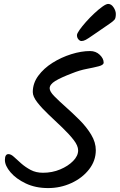

<svg xmlns="http://www.w3.org/2000/svg" viewBox="-20 -959 610 978"><path d="M225 -1Q161 -1 111.5 -24.5Q62 -48 33.5 -81.5Q5 -115 5 -144Q5 -174 23 -174Q36 -174 51.5 -159.5Q67 -145 88 -126.5Q109 -108 136 -93.5Q163 -79 199 -79Q246 -79 286.5 -96Q327 -113 352.5 -139Q378 -165 378 -193Q378 -217 354.5 -247Q331 -277 297 -309.5Q263 -342 228.5 -374.5Q194 -407 170.5 -437Q147 -467 147 -490Q147 -535 175 -573Q203 -611 247.5 -639Q292 -667 343 -683Q394 -699 439 -699Q468 -699 488 -680Q508 -661 508 -640Q508 -628 483 -621.5Q458 -615 421.5 -608Q385 -601 348 -586Q290 -564 261.5 -546.5Q233 -529 233 -509Q233 -493 256.5 -469Q280 -445 315 -414Q350 -383 385.5 -347.5Q421 -312 444.5 -273Q468 -234 468 -194Q468 -140 433.5 -96Q399 -52 343.5 -26.5Q288 -1 225 -1ZM395 -750Q387 -750 379.5 -758.5Q372 -767 372 -780Q372 -788 385 -806.5Q398 -825 418 -847.5Q438 -870 460.5 -891Q483 -912 502 -925.5Q521 -939 531 -939Q547 -939 558.5 -921.5Q570 -904 570 -888Q570 -867 563.5 -859Q557 -851 538 -838Q482 -800 455 -781Q428 -762 416.5 -756Q405 -750 395 -750Z"/></svg>

Font: Solitreo
Style: Regular
Weight: 400
Designer: Nathan Gross, Bryan Kirschen, Binghamton University
Foundry: Eli Heuer
Version: Version 1.100; ttfautohint (v1.8.4.7-5d5b)